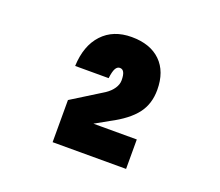

<svg xmlns="http://www.w3.org/2000/svg" viewBox="-82 -1033 765 668"><g transform="rotate(20 300.0 -699.0)"><path d="M168 -636 282 -707Q300 -719 310 -734Q320 -749 320 -764Q320 -784 315 -793.5Q310 -803 300 -803Q290 -803 284 -792Q278 -781 275 -756H151Q154 -832 194 -875Q234 -918 302 -918Q371 -918 409.5 -880.5Q448 -843 448 -775Q448 -723 420 -686.5Q392 -650 331 -618L217 -554L214 -589H440V-480H168Z"/></g></svg>

Font: Martian Mono Condensed
Style: Bold
Weight: 700
Width: 3
Designer: Roman Shamin
Foundry: Evil Martians
Version: Version 1.000